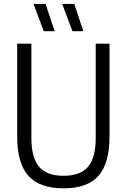

<svg xmlns="http://www.w3.org/2000/svg" viewBox="-20 -966 656 994"><path d="M309 9Q184.5 9 126.8 -56Q69 -121 69 -259.5V-740H142.5V-250.5Q142.5 -150.5 181.8 -103.2Q221 -56 309 -56Q397 -56 436.2 -103.2Q475.5 -150.5 475.5 -250.5V-740H547V-259.5Q547 -121 490 -56Q433 9 309 9ZM355 -804.5 302 -945.5H364.5L411.5 -804.5ZM206.5 -804.5 153.5 -945.5H216L263 -804.5Z"/></svg>

Font: Encode Sans Condensed
Style: Regular
Weight: 400
Width: 3
Designer: Multiple Designers
Foundry: Impallari Type
Version: Version 3.000; ttfautohint (v1.8.3) -l 8 -r 50 -G 200 -x 14 